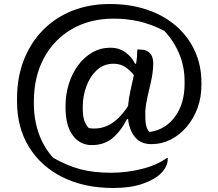

<svg xmlns="http://www.w3.org/2000/svg" viewBox="-20 -757 1090 958"><path d="M438 -33Q379 -33 343 -81.5Q307 -130 307 -220V-228Q307 -286 323.5 -338.5Q340 -391 370 -431.5Q400 -472 441 -495.5Q482 -519 531 -519Q573 -519 605 -496.5Q637 -474 654 -439H659Q662 -457 663.5 -475Q665 -493 665 -510H676Q752 -510 744 -423Q742 -388 733 -348.5Q724 -309 715.5 -271.5Q707 -234 705 -204Q704 -160 708 -136.5Q712 -113 725 -99H730Q807 -111 854 -176Q901 -241 901 -339V-352Q901 -425 874 -489Q847 -553 800 -603Q731 -638 671 -651Q611 -664 547 -664Q429 -664 339 -612Q249 -560 199 -467Q149 -374 149 -250V-240Q149 -160 173.5 -91Q198 -22 245 30Q313 69 379.5 87Q446 105 534 105Q610 105 685.5 86.5Q761 68 813 31H817V36Q817 74 783 108Q752 139 691.5 160Q631 181 545 181Q401 181 293 127.5Q185 74 125 -23Q65 -120 65 -251V-264Q65 -370 98.5 -456.5Q132 -543 193.5 -606Q255 -669 340 -703Q425 -737 528 -737Q630 -737 714 -708.5Q798 -680 858.5 -627.5Q919 -575 952 -503Q985 -431 985 -345V-333Q985 -270 965 -216.5Q945 -163 910.5 -123Q876 -83 831.5 -60.5Q787 -38 738 -38H734Q682 -38 653.5 -73Q625 -108 619 -163H614Q580 -98 538.5 -65.5Q497 -33 438 -33ZM423 -118Q478 -109 526.5 -135Q575 -161 619 -228Q622 -265 631 -305.5Q640 -346 648 -382Q627 -409 602.5 -424Q578 -439 547 -439Q497 -439 462.5 -406.5Q428 -374 410.5 -325Q393 -276 393 -226V-217Q393 -179 400 -157Q407 -135 423 -118Z"/></svg>

Font: Recursive Sn Csl St
Style: Regular
Weight: 400
Version: Version 1.079;hotconv 1.0.112;makeotfexe 2.5.65598; ttfautoh